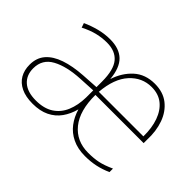

<svg xmlns="http://www.w3.org/2000/svg" viewBox="-98 -787 1045 1045"><g transform="rotate(45 425.0 -264.0)"><path d="M604 -538Q668 -538 710 -505Q752 -472 772 -416.5Q792 -361 789 -291V-266H418Q417 -145 469.5 -80Q522 -15 613 -15Q656 -15 689.5 -22Q723 -29 769 -50V-23Q731 -6 693.5 2Q656 10 613 10Q557 10 515.5 -10Q474 -30 447.5 -65Q421 -100 408 -145Q396 -99 371 -64Q346 -29 306 -9.5Q266 10 210 10Q156 10 120 -7.5Q84 -25 66 -56Q48 -87 48 -129Q48 -182 78 -216.5Q108 -251 163.5 -270Q219 -289 296 -294L392 -300V-343Q392 -433 359 -472.5Q326 -512 261 -512Q224 -512 186.5 -503Q149 -494 106 -472L97 -498Q137 -516 178 -526.5Q219 -537 261 -537Q331 -537 369 -500.5Q407 -464 414 -384Q436 -452 483.5 -495Q531 -538 604 -538ZM298 -270Q198 -265 137 -232Q76 -199 76 -129Q76 -76 110.5 -45.5Q145 -15 210 -15Q272 -15 312 -41Q352 -67 371.5 -113.5Q391 -160 392 -220V-275ZM604 -513Q531 -513 479.5 -456.5Q428 -400 419 -291H762Q763 -357 745 -407Q727 -457 692 -485Q657 -513 604 -513Z"/></g></svg>

Font: Noto Sans Khmer Thin
Style: Regular
Weight: 250
Version: Version 2.003